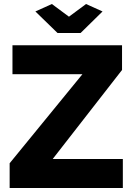

<svg xmlns="http://www.w3.org/2000/svg" viewBox="-20 -935 665 955"><path d="M238 -915 156 -878 266 -771H381L490 -878L408 -915L323 -852ZM28 -123V0H591V-144H242L587 -587V-710H42V-566H390Z"/></svg>

Font: FIGSv2-sans-serif ExtraBold
Style: Regular
Weight: 800
Designer: Matt McInerney, Pablo Impallari, Rodrigo Fuenzalida,Mirko Velimirovic
Foundry: Matt McInerney, Pablo Impallari, Rodrigo Fuenzalida
Version: Version 4.021;hotconv 1.0.109;makeotfexe 2.5.65596